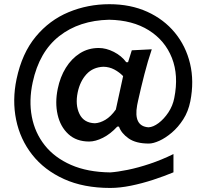

<svg xmlns="http://www.w3.org/2000/svg" viewBox="-20 -761 998 929"><path d="M513.7 148.4Q384.3 148.4 289.3 105.2Q194.3 62 136 -12.2Q77.6 -86.4 58.1 -181.2Q38.6 -275.9 60.1 -378.4Q86.4 -503.4 152.8 -583.5Q219.2 -663.6 312 -702.1Q404.8 -740.7 509.3 -740.7Q611.8 -740.7 692.4 -704.1Q772.9 -667.5 826.2 -602.8Q879.4 -538.1 899.7 -452.9Q919.9 -367.7 900.9 -271Q891.1 -221.7 866.7 -183.6Q842.3 -145.5 811.5 -119.4Q780.8 -93.3 751 -79.8Q721.2 -66.4 700.2 -66.4Q637.7 -66.4 602.3 -91.3Q566.9 -116.2 555.7 -148.4H547.4Q514.6 -112.8 478.3 -94.5Q441.9 -76.2 411.6 -76.2Q349.6 -76.2 310.8 -112.1Q272 -147.9 258.8 -206.1Q245.6 -264.2 259.3 -331.1Q271 -388.7 298.6 -433.1Q326.2 -477.5 366.7 -503.2Q407.2 -528.8 457.5 -528.8Q493.7 -528.8 531 -509.8Q568.4 -490.7 590.8 -460H599.6L617.7 -517.6L714.4 -522.5Q694.8 -464.8 678.5 -400.9Q662.1 -336.9 647.9 -272.9L643.6 -252Q625 -149.9 698.7 -145Q721.2 -146 747.3 -165.5Q773.4 -185.1 794.7 -217Q815.9 -249 823.2 -286.6Q845.2 -396 811.8 -480.7Q778.3 -565.4 700 -614.5Q621.6 -663.6 507.8 -665.5Q363.3 -662.1 266.6 -586.2Q169.9 -510.3 138.2 -362.8Q119.1 -274.4 134 -196.3Q148.9 -118.2 196.5 -58.1Q244.1 2 323.7 36.9Q403.3 71.8 513.7 73.2Q548.3 70.8 597.9 60.8Q647.5 50.8 704.6 31.7Q761.7 12.7 819.3 -15.6V72.8Q774.9 91.3 721.2 108.9Q667.5 126.5 613.5 137.5Q559.6 148.4 513.7 148.4ZM439.5 -164.6Q463.9 -166 490 -181.4Q516.1 -196.8 540.5 -231L575.7 -392.6Q557.6 -411.6 533.2 -424.6Q508.8 -437.5 480.5 -438Q429.7 -436 398.4 -401.9Q367.2 -367.7 356 -314.5Q343.3 -253.4 364.5 -209.7Q385.7 -166 439.5 -164.6Z"/></svg>

Font: Pinar-DS1-FD SemiBold
Style: Regular
Weight: 600
Designer: Amin Abedi
Version: Version 3.000